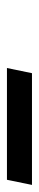

<svg xmlns="http://www.w3.org/2000/svg" viewBox="198 -962 111 547"><g transform="rotate(90 253.5 -688.5)"><path d="M173.8 -652.8 188.5 -724.1H506.8L492.2 -652.8Z"/></g></svg>

Font: Schibsted Grotesk Medium
Style: Italic
Weight: 500
Italic angle: -12°
Designer: Bakken & Baeck AS, Henrik Kongsvoll
Foundry: Schibsted ASA
Version: Version 1.100;gftools[0.9.25]